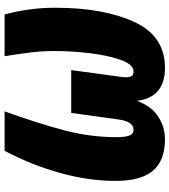

<svg xmlns="http://www.w3.org/2000/svg" viewBox="30 -766 755 856"><g transform="rotate(-90 408.0 -338.5)"><path d="M29 -200Q29 -322 64.5 -449Q100 -576 163 -696H339Q283 -540 253.5 -426Q224 -312 224 -198Q224 -157 231.5 -139Q239 -121 257 -121Q294 -121 303 -189L332 -399H523L494 -186Q491 -168 491 -155Q491 -137 497 -129Q503 -121 516 -121Q548 -121 568.5 -178.5Q589 -236 598.5 -317.5Q608 -399 608 -472Q608 -529 602 -577.5Q596 -626 585 -696H771Q801 -585 801 -471Q801 -256 738 -118.5Q675 19 533 19Q401 19 386 -106Q362 -41 315.5 -11Q269 19 215 19Q120 19 74.5 -34.5Q29 -88 29 -200Z"/></g></svg>

Font: Fira Sans Condensed Black
Style: Italic
Weight: 900
Width: 3
Italic angle: -8°
Designer: Carrois Corporate & Edenspiekermann AG
Foundry: Carrois Corporate GbR & Edenspiekermann AG
Version: Version 4.203